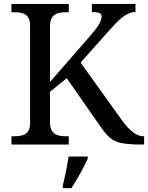

<svg xmlns="http://www.w3.org/2000/svg" viewBox="-20 -734 752 975"><path d="M440.9 -555.2 233.9 -317.9V-600.1C233.9 -662.6 271.5 -671.9 315.9 -671.9H329.1V-713.9H38.1V-671.9H50.8C94.2 -671.9 132.8 -664.1 132.8 -604V-108.9C132.8 -50.3 96.2 -42 50.8 -42H38.1V0H329.1V-42H315.9C271.5 -42 233.9 -51.3 233.9 -113.8V-268.1L318.8 -336.9L491.2 -89.8C516.1 -54.2 535.2 -31.7 564.5 -18.1C593.8 -4.4 634.3 0 701.2 0H711.9V-42H710C672.9 -42 638.7 -69.3 600.1 -122.1L389.2 -416L534.2 -579.1C584 -634.8 621.6 -672.9 668 -672.9V-713.9H446.8V-672.9C463.4 -672.9 475.6 -671.4 483.9 -668.5C492.2 -665 496.1 -659.2 496.1 -650.9C496.1 -628.9 480 -600.1 440.9 -555.2ZM298.8 221.2H342.8C371.6 177.2 406.7 114.7 425.8 70.8V61H328.6C320.8 109.4 310.1 163.6 298.8 208Z"/></svg>

Font: The Erased English
Style: Regular
Weight: 400
Designer: Monotype Design team + ligartures altered by 180 Amsterdam
Foundry: Monotype Imaging Inc.
Version: Version 1.030;Glyphs 3.1.2 (3151)